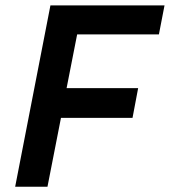

<svg xmlns="http://www.w3.org/2000/svg" viewBox="-20 -708 669 728"><path d="M582.5 -577.5 603.8 -687.5H171.2L37.5 0H160L211.2 -261.2H482.5L503.8 -373.8H232.5L272.5 -577.5Z"/></svg>

Font: Cambay
Style: Bold Italic
Weight: 700
Italic angle: -11°
Designer: Pooja Saxena
Foundry: Pooja Saxena
Version: Version 1.006;PS 001.006;hotconv 1.0.70;makeotf.lib2.5.58329